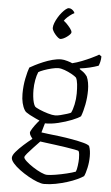

<svg xmlns="http://www.w3.org/2000/svg" viewBox="-64 -829 620 1070"><g transform="rotate(5 246.0 -294.0)"><path d="M224 200Q209 200 185.5 191Q162 182 135.5 167Q109 152 85.5 134.5Q62 117 47.5 100Q33 83 33 70Q33 56 50 36Q67 16 91.5 -6Q116 -28 138 -45Q134 -50 127.5 -60Q121 -70 121 -78Q121 -85 132.5 -103Q144 -121 158.5 -138.5Q173 -156 182 -163L205 -155L185 -85Q195 -83 223 -80Q251 -77 287 -72.5Q323 -68 359 -61.5Q395 -55 421.5 -48Q448 -41 456 -33Q461 -20 463 -5.5Q465 9 465 25Q465 57 458 89Q451 121 443 137Q430 146 406.5 157Q383 168 352.5 177.5Q322 187 289 193.5Q256 200 224 200ZM237 148Q255 148 285 143Q315 138 346 130.5Q377 123 395 116Q400 105 403 82Q406 59 406 43Q406 33 405 20Q404 7 400 0Q398 -2 377 -6Q356 -10 326.5 -14.5Q297 -19 266 -23Q235 -27 212 -30Q189 -33 183 -34Q166 -16 147 4Q128 24 115 39.5Q102 55 102 61Q102 69 118 83.5Q134 98 157 113Q180 128 202 138Q224 148 237 148ZM197 -137Q167 -150 146.5 -159.5Q126 -169 113 -176Q100 -183 92.5 -188.5Q85 -194 82 -200Q72 -216 66.5 -239Q61 -262 61 -290Q61 -336 69.5 -377Q78 -418 86 -439Q96 -445 115.5 -455Q135 -465 160 -475.5Q185 -486 211 -493Q237 -500 260 -500Q274 -500 294.5 -494Q315 -488 322 -484Q347 -490 375 -501Q403 -512 428 -524Q453 -536 468 -545L481 -536Q481 -520 477.5 -505.5Q474 -491 470 -483Q448 -475 421 -468.5Q394 -462 367 -459V-455Q378 -448 388 -440.5Q398 -433 409 -418Q416 -403 419.5 -383Q423 -363 423 -341Q423 -301 415.5 -261.5Q408 -222 397 -194Q383 -183 349 -169.5Q315 -156 274 -146Q233 -136 197 -137ZM253 -186Q264 -186 282.5 -190.5Q301 -195 318 -200.5Q335 -206 340 -209Q349 -226 355.5 -256.5Q362 -287 362 -318Q362 -347 359.5 -370Q357 -393 350 -406Q342 -414 323 -424.5Q304 -435 283.5 -442.5Q263 -450 248 -450Q233 -450 210.5 -444.5Q188 -439 167.5 -431.5Q147 -424 138 -418Q130 -400 125 -372.5Q120 -345 120 -318Q120 -298 122 -279.5Q124 -261 128 -247Q132 -233 137 -226Q142 -220 164 -210.5Q186 -201 211.5 -193.5Q237 -186 253 -186ZM244 -613Q239 -613 231 -619.5Q223 -626 215 -635.5Q207 -645 202 -654.5Q197 -664 197 -670Q197 -683 203 -698.5Q209 -714 218.5 -730Q228 -746 239 -759Q250 -772 260 -780Q270 -788 277 -788Q286 -788 293 -783.5Q300 -779 304.5 -773.5Q309 -768 310 -763Q299 -758 285 -747Q271 -736 261.5 -725Q252 -714 252 -706L251 -717Q258 -715 270 -703Q282 -691 292.5 -677.5Q303 -664 303 -655Q303 -650 296.5 -643Q290 -636 280.5 -629Q271 -622 261 -617.5Q251 -613 244 -613Z"/></g></svg>

Font: Texturina Medium 12pt Thin
Style: Regular
Weight: 250
Version: Version 1.002